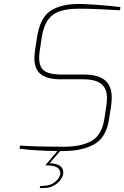

<svg xmlns="http://www.w3.org/2000/svg" viewBox="-20 -758 629 971"><path d="M181 -502Q178 -483 178 -466Q178 -418 204.5 -399.5Q231 -381 290 -381H404Q476 -381 510.5 -352.5Q545 -324 545 -265Q545 -247 542 -224L532 -158Q518 -63 457 -28.5Q396 6 297 6H284L231 68Q300 69 300 115Q300 131 288 149Q276 167 253.5 180Q231 193 201 193H181L183 183L209 181Q233 179 250 168Q267 157 276 143Q285 129 285 118Q285 99 268 88.5Q251 78 209 78L270 6Q148 4 79 -6L81 -22Q161 -16 302 -16Q392 -16 443.5 -45.5Q495 -75 508 -158L518 -224Q521 -244 521 -261Q521 -311 492 -334Q463 -357 400 -357H288Q220 -357 187 -382Q154 -407 154 -464Q154 -481 157 -502L167 -568Q182 -667 234.5 -702.5Q287 -738 380 -738Q413 -738 484.5 -732.5Q556 -727 589 -722L587 -706Q461 -714 382 -714Q323 -714 285 -702Q247 -690 223.5 -658.5Q200 -627 191 -568Z"/></svg>

Font: Exo Thin
Style: Italic
Weight: 250
Italic angle: -9°
Designer: Natanael Gama
Foundry: Natanael Gama
Version: Version 1.500; ttfautohint (v1.6)